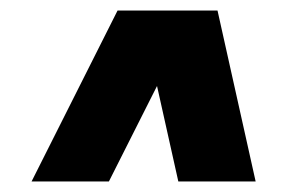

<svg xmlns="http://www.w3.org/2000/svg" viewBox="-20 -845 546 365"><path d="M40 -500 203.5 -825H393.5L466 -500H319L278.5 -681.5L187 -500Z"/></svg>

Font: Urbanist ExtraBold
Style: Italic
Weight: 800
Italic angle: -8°
Designer: Corey Hu
Foundry: Corey Hu
Version: Version 1.321; ttfautohint (v1.8.4.7-5d5b)